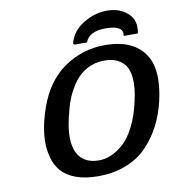

<svg xmlns="http://www.w3.org/2000/svg" viewBox="-98 -995 1017 1104"><g transform="rotate(-10 411.0 -443.5)"><path d="M382 -748Q377 -755 376 -756Q394 -826 461 -867Q528 -908 600 -908Q673 -908 720.5 -865.5Q768 -823 753 -748H670Q676 -781 650.5 -795Q625 -809 577 -809Q477 -809 456 -748ZM135 -345Q145 -384 158 -422Q210 -569 316.5 -642Q423 -715 554 -715Q710 -715 779.5 -622.5Q849 -530 806 -343Q788 -267 755.5 -204Q723 -141 673.5 -89Q624 -37 550.5 -8Q477 21 386 21Q311 21 257 1Q203 -19 173.5 -53Q144 -87 131 -135Q118 -183 119.5 -234Q121 -285 135 -345ZM284 -364Q278 -346 275 -327Q249 -211 279 -141Q314 -68 406 -68Q443 -68 478.5 -83Q514 -98 550.5 -130.5Q587 -163 618 -224.5Q649 -286 667 -370Q701 -519 651 -582V-581Q613 -628 535 -628Q481 -628 437 -605Q393 -582 363.5 -543Q334 -504 314.5 -459.5Q295 -415 284 -364Z"/></g></svg>

Font: Coval
Style: ExtraBold Italic
Weight: 800
Foundry: Context Ltd
Version: Version 001.000